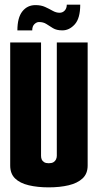

<svg xmlns="http://www.w3.org/2000/svg" viewBox="-20 -803 422 828"><path d="M190 5Q142 5 104 -4Q66 -13 45 -33.5Q24 -54 24 -89V-620H157V-131Q157 -122 160 -115Q163 -108 170.5 -103.5Q178 -99 190 -99Q203 -99 210.5 -103.5Q218 -108 221.5 -115.5Q225 -123 225 -131V-620H358V-89Q358 -54 336 -33.5Q314 -13 276 -4Q238 5 190 5ZM55 -672Q55 -727 76.5 -754Q98 -781 133 -781Q157 -781 174.5 -773Q192 -765 207 -756.5Q222 -748 237 -748Q250 -748 259 -757.5Q268 -767 268 -783H326Q326 -724 302.5 -698Q279 -672 249 -672Q224 -672 208.5 -681.5Q193 -691 180 -699.5Q167 -708 148 -708Q138 -708 128.5 -699Q119 -690 119 -672Z"/></svg>

Font: Smooch Sans Thin ExtraBold
Style: Regular
Weight: 800
Version: Version 1.010